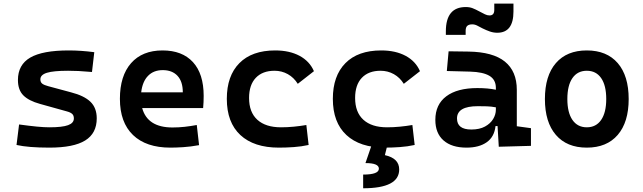

<svg xmlns="http://www.w3.org/2000/svg" viewBox="-20 -806 3556 1061"><path d="M252.9 9.8Q136.7 9.8 71.3 -4.9L85.4 -118.2Q142.6 -110.4 183.6 -106.4Q224.6 -102.5 252.9 -102.5Q324.2 -102.5 356.2 -114.3Q388.2 -126 388.2 -151.4Q388.2 -168 378.9 -176.5Q369.6 -185.1 349.6 -190.4L200.7 -231.9Q138.7 -249 108.9 -279.1Q79.1 -309.1 79.1 -363.8Q79.1 -448.2 147.2 -487.8Q215.3 -527.3 359.4 -527.3Q394 -527.3 428.7 -524.9Q463.4 -522.5 501 -517.6L488.3 -408.2Q445.8 -412.1 413.8 -413.6Q381.8 -415 356.4 -415Q275.4 -415 239.3 -403.8Q203.1 -392.6 203.1 -367.7Q203.1 -351.1 213.9 -343.3Q224.6 -335.4 247.1 -329.6L372.1 -295.9Q444.8 -277.3 479.7 -243.7Q514.6 -210 514.6 -151.9Q514.6 -69.3 450.9 -29.8Q387.2 9.8 252.9 9.8Z M921.4 9.8Q787.6 9.8 715.1 -59.8Q642.6 -129.4 642.6 -259.8Q642.6 -386.7 704.3 -457Q766.1 -527.3 878.4 -527.3Q986.8 -527.3 1046.1 -462.9Q1105.5 -398.4 1105.5 -275.9Q1105.5 -240.7 1102.5 -209H765.6Q794.9 -101.6 933.1 -101.6Q967.3 -101.6 1000.2 -105.2Q1033.2 -108.9 1067.4 -115.2L1080.1 -3.9Q1031.7 4.9 991.9 7.3Q952.1 9.8 921.4 9.8ZM760.3 -295.9H990.2Q990.2 -355.5 960.9 -387Q931.6 -418.5 879.4 -418.5Q828.6 -418.5 797.9 -386.7Q767.1 -355 760.3 -295.9Z M1521 9.8Q1383.3 9.8 1308.3 -59.8Q1233.4 -129.4 1233.4 -259.8Q1233.4 -386.7 1302.7 -457Q1372.1 -527.3 1501 -527.3Q1579.6 -527.3 1635.3 -497.6Q1690.9 -467.8 1714.8 -412.6L1625.5 -342.8Q1604 -377.4 1570.6 -396.2Q1537.1 -415 1497.1 -415Q1430.7 -415 1393.6 -376Q1356.4 -336.9 1356.4 -264.6Q1356.4 -185.5 1402.3 -144Q1448.2 -102.5 1532.7 -102.5Q1568.4 -102.5 1603.8 -106Q1639.2 -109.4 1672.9 -115.2L1685.5 -4.9Q1645.5 3.9 1603.5 6.8Q1561.5 9.8 1521 9.8Z M2106.9 9.8Q1969.2 9.8 1894.3 -59.8Q1819.3 -129.4 1819.3 -259.8Q1819.3 -386.7 1888.7 -457Q1958 -527.3 2086.9 -527.3Q2165.5 -527.3 2221.2 -497.6Q2276.9 -467.8 2300.8 -412.6L2211.4 -342.8Q2189.9 -377.4 2156.5 -396.2Q2123 -415 2083 -415Q2016.6 -415 1979.5 -376Q1942.4 -336.9 1942.4 -264.6Q1942.4 -185.5 1988.3 -144Q2034.2 -102.5 2118.7 -102.5Q2154.3 -102.5 2189.7 -106Q2225.1 -109.4 2258.8 -115.2L2271.5 -4.9Q2231.4 3.9 2189.5 6.8Q2147.5 9.8 2106.9 9.8ZM1986.8 234.4V158.7Q2073.7 158.7 2073.7 126Q2073.7 95.2 1999.5 95.2L2033.2 -2.9L2119.1 2.4L2106.9 51.3Q2186 68.8 2186 130.4Q2186 234.4 1986.8 234.4Z M2736.3 4.9 2729.5 -109.4H2718.3Q2711.9 -49.8 2669.7 -20Q2627.4 9.8 2558.1 9.8Q2476.1 9.8 2430.9 -30Q2385.7 -69.8 2385.7 -143.6Q2385.7 -228.5 2446.3 -273.9Q2506.8 -319.3 2617.7 -319.3Q2676.8 -319.3 2720.2 -310.1V-320.3Q2720.2 -365.7 2684.6 -387Q2648.9 -408.2 2578.1 -410.2L2449.2 -413.6L2459 -522.5L2568.4 -521Q2704.1 -519 2770 -465.6Q2835.9 -412.1 2835.9 -309.6V-108.4L2914.1 -97.7V0ZM2720.2 -212.9Q2693.8 -217.8 2670.2 -218.5Q2646.5 -219.2 2620.6 -219.2Q2505.4 -219.2 2505.4 -151.4Q2505.4 -90.3 2584.5 -90.3Q2629.9 -90.3 2659.9 -106.7Q2689.9 -123 2705.1 -148.2Q2720.2 -173.3 2720.2 -200.2ZM2443.8 -613.3V-632.8Q2443.8 -767.1 2553.7 -767.1Q2575.2 -767.1 2591.6 -760.7Q2607.9 -754.4 2628.4 -743.2Q2647 -733.4 2659.7 -727.1Q2672.4 -720.7 2685.1 -720.7Q2711.4 -720.7 2711.4 -751V-786.1H2817.4V-742.2Q2817.4 -625 2728 -625Q2707.5 -625 2687.5 -631.8Q2667.5 -638.7 2646 -649.4Q2630.4 -657.7 2616.9 -664.6Q2603.5 -671.4 2589.4 -671.4Q2571.3 -671.4 2562.3 -663.3Q2553.2 -655.3 2553.2 -635.3V-613.3Z M3222.7 9.8Q3112.3 9.8 3051.8 -60.5Q2991.2 -130.9 2991.2 -258.8Q2991.2 -387.2 3051.8 -457.3Q3112.3 -527.3 3222.7 -527.3Q3333 -527.3 3393.6 -457.3Q3454.1 -387.2 3454.1 -258.8Q3454.1 -130.9 3393.6 -60.5Q3333 9.8 3222.7 9.8ZM3222.7 -102.5Q3273.9 -102.5 3302 -143.3Q3330.1 -184.1 3330.1 -258.8Q3330.1 -334 3302 -374.5Q3273.9 -415 3222.7 -415Q3171.4 -415 3143.3 -374.5Q3115.2 -334 3115.2 -258.8Q3115.2 -184.1 3143.3 -143.3Q3171.4 -102.5 3222.7 -102.5Z"/></svg>

Font: Cascadia Mono PL SemiBold
Style: Regular
Weight: 600
Monospace: yes
Designer: Aaron Bell
Foundry: Saja Typeworks
Version: Version 2404.023; ttfautohint (v1.8.4)